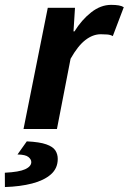

<svg xmlns="http://www.w3.org/2000/svg" viewBox="-82 -528 527 786"><path d="M14.3 0 113.6 -496.1H225L218.9 -399.5H222.9Q252 -446.5 291.1 -477.3Q330.2 -508.1 372.9 -508.1Q391.7 -508.1 404.5 -505.8Q417.2 -503.5 424.7 -498.5L379.8 -380.2Q370.5 -385.7 356.7 -386.8Q343 -387.8 330.6 -387.8Q298.2 -387.8 267.4 -364Q236.6 -340.2 206.9 -287.4L151.1 0ZM-61.9 237.7 -62.2 179.1Q-3.5 176.2 21.3 164.7Q46.1 153.1 46.1 135.5Q46.1 124.1 34 114.5Q22 104.9 -10.4 104.4L27.7 50.7Q80.1 53.2 107.4 62.9Q134.6 72.5 144.5 87.7Q154.4 102.9 154.4 122.6Q154.4 161.3 126.3 185.9Q98.3 210.5 49.3 223.2Q0.4 235.8 -61.9 237.7Z"/></svg>

Font: Source Sans Variable
Style: Italic
Weight: 200
Italic angle: -11°
Designer: Paul D. Hunt
Foundry: Adobe Systems Incorporated
Version: Version 3.006;hotconv 1.0.111;makeotfexe 2.5.65597